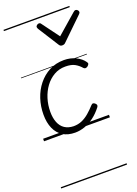

<svg xmlns="http://www.w3.org/2000/svg" viewBox="-224 -971 1025 1433"><g transform="rotate(-20 289.0 -255.0)"><path d="M242 19Q184 19 144.5 -6Q105 -31 84.5 -77.5Q64 -124 64 -187Q64 -253 83.5 -312.5Q103 -372 140.5 -418.5Q178 -465 229.5 -492Q281 -519 345 -519Q397 -519 439 -498.5Q481 -478 503 -446Q510 -437 508 -430Q506 -423 496 -414Q486 -407 478 -407Q470 -407 463 -414Q442 -439 414 -454.5Q386 -470 339 -470Q289 -470 248.5 -446.5Q208 -423 179 -383.5Q150 -344 134.5 -294Q119 -244 119 -190Q119 -141 133.5 -105Q148 -69 176.5 -50Q205 -31 247 -30Q283 -30 313 -43Q343 -56 370.5 -79.5Q398 -103 425 -133Q433 -142 441.5 -140.5Q450 -139 457 -132Q464 -126 465.5 -118.5Q467 -111 460 -102Q429 -62 393 -35Q357 -8 318.5 5.5Q280 19 242 19ZM556 -840Q564 -840 571 -833Q578 -826 578 -818Q578 -813 576 -809.5Q574 -806 570 -802L402 -639Q395 -631 388 -628.5Q381 -626 373 -626Q365 -626 359.5 -629Q354 -632 349 -640L245 -804Q243 -808 241.5 -812Q240 -816 240 -819Q240 -828 248.5 -834Q257 -840 264 -840Q270 -840 274 -837.5Q278 -835 281 -830L381 -695L536 -830Q542 -835 546 -837.5Q550 -840 556 -840ZM0 365H523V375H0ZM0 -20H523V0H0ZM0 -505H523V-500H0ZM0 -885H523V-875H0Z"/></g></svg>

Font: Playwrite AT Guides
Style: Italic
Weight: 400
Italic angle: -13.0072°
Designer: Veronika Burian, José Scaglione
Foundry: TypeTogether
Version: Version 1.002